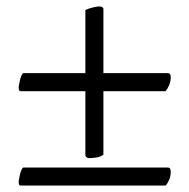

<svg xmlns="http://www.w3.org/2000/svg" viewBox="-20 -583 588 596"><path d="M501 -63Q510 -63 510 -50Q510 -36 505 -24.5Q500 -13 494 -7H44Q42 -7 40 -9Q38 -11 38 -19Q38 -21 39 -26.5Q40 -32 41.5 -39Q43 -46 45.5 -53Q48 -60 52 -63ZM245 -356V-552Q256 -557 269 -560Q282 -563 287 -563Q295 -563 298 -560.5Q301 -558 301 -556V-356H501Q510 -356 510 -344Q510 -330 505 -318.5Q500 -307 494 -300H301V-103Q292 -96 278.5 -94Q265 -92 257 -92Q252 -92 248.5 -95Q245 -98 245 -101V-300H44Q42 -300 40 -302Q38 -304 38 -312Q38 -314 39 -319.5Q40 -325 41.5 -332Q43 -339 45.5 -346Q48 -353 52 -356Z"/></svg>

Font: Vermiglione Medium
Style: Regular
Weight: 500
Version: Version 1.000